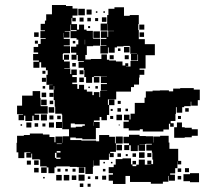

<svg xmlns="http://www.w3.org/2000/svg" viewBox="-20 -729 823 765"><path d="M77 -99H53V-122H46V-160H48V-188H75V-191H99V-197H151V-193H177V-183H197V-162H201V-185H229V-160H230V-186H255V-214H228V-248V-272H226V-276H200V-304H198V-330H194V-372H176V-390H190V-391H165V-431H170V-449H163V-460H144V-481H137V-459H113V-483H135V-488H112V-514H132V-520H114V-542H132V-554H142V-574H162V-577H141V-605H159V-608H142V-634H159V-647H164V-672H187V-709H243V-705H269V-695H289V-667H269V-658H282V-644H268V-657H265V-633H287V-611H325V-606H350V-577H351V-575H379V-547H351V-545H326V-510H320V-492H342V-494H384V-512H406V-491H415V-488H442V-468V-484H468V-468H479V-477H491V-465H482V-464H500V-486H530V-462V-486V-512H528V-488H502V-514H526V-515H499V-543H497V-546H472V-544H446V-540H437V-519H413V-540H410V-516H380V-546H404V-548H382V-574H404V-578H382V-604H408V-582H411V-605H434V-606H410V-633H409V-607H381V-635H407V-669H412V-694H436V-700H474V-666H497V-669H533V-633H531V-609H533V-573V-550V-573H557V-553H597V-509H560V-486V-456H536V-451H555V-431H536V-420H534V-392H514V-382H502V-364H468H443V-333H410V-311H414V-332H436V-310H415V-271H406V-250H384V-263H377V-249H354V-243H377V-219H362V-174H308V-178H282V-181H260V-171H305V-168H307V-169H363V-166H375V-191H415V-184H438V-158H441V-185H469V-157H442V-124H419V-119H433V-103H417V-117H414V-92H377V-69H353V-90H352V-64H350V-36H320V-63H287V-64H258V-66H230H204V-62H197V-39H173V-62H166V-40H144V-62H166V-66H140V-93H137V-94H108V-117H105V-101H85V-121H101V-123H84V-122H77ZM318 -668H292V-694H318ZM345 -671H325V-691H345ZM368 -678H362V-684H368ZM398 -678H392V-684H398ZM404 -642H386V-660H404ZM313 -643H297V-659H313ZM342 -644H328V-658H342ZM371 -645H359V-657H371ZM263 -609V-631H261V-605H285V-609ZM315 -611H295V-631H315ZM555 -611H535V-631H555ZM339 -617H331V-625H339ZM286 -400H268V-394H288V-375H295V-391H315V-372H326V-364H348V-350H354V-362H376V-342H379V-367H407V-368H382V-394H406V-398H382V-424H406V-425H379H354V-422H376V-400H354V-422H347V-399H323V-422H316V-450H314V-459H293V-483H314V-486H290V-510H285V-491H265V-511H284V-519H263V-543H284V-552H292V-571H285V-577H261V-605H238V-603H257V-579H234V-574H258V-548H234V-545H259V-517H232V-514H230V-491H235V-511H255V-491H235V-484H258V-458H236V-456H260V-434H264V-452H286V-430H268V-422H286ZM378 -578H352V-604H378ZM554 -582H536V-600H554ZM134 -582H116V-600H134ZM233 -580V-598H232V-580ZM319 -552V-571H318V-552ZM131 -555H119V-567H131ZM280 -556H270V-566H280ZM496 -520H474V-542H496ZM460 -526H450V-536H460ZM493 -493H477V-509H493ZM433 -493H417V-509H433ZM282 -464H268V-478H282ZM313 -433H297V-449H313ZM161 -435H149V-447H161ZM314 -402H296V-420H314ZM163 -403H147V-419H163ZM370 -376H360V-386H370ZM160 -376H150V-386H160ZM196 -372V-386H194V-372ZM338 -378H332V-384H338ZM537 -209H493V-218H472V-244H493V-250H474V-272H496V-253H500V-276H517V-319H556V-340H561V-365H588V-368H617V-369H653V-365H670V-376H698V-378H752V-372H776V-330H768V-308H742V-324H740V-306H714V-302H681V-275H660H679V-247H660V-238H672V-224H658V-236H653V-213H631V-205H601H549V-214H537ZM76 -250H54V-272H72V-274H48V-308H68V-348H110V-366H140V-338H142V-306H170V-276H140H118V-272H136V-250H114V-268H109V-247H81V-268H76ZM164 -342H146V-360H164ZM193 -343H177V-359H193ZM166 -310H144V-332H166ZM192 -314H178V-328H192ZM461 -315H449V-327H461ZM196 -280H174V-302H196ZM706 -280H684V-302H706ZM462 -284H448V-298H462ZM732 -284H718V-298H732ZM490 -286H480V-296H490ZM429 -287H421V-295H429ZM167 -249H143V-273H167ZM466 -250H444V-272H466ZM193 -253H177V-269H193ZM222 -254H208V-268H222ZM431 -255H419V-267H431ZM701 -255H689V-267H701ZM227 -219H203V-243H227ZM353 -228V-242H352V-228ZM716 -180H674V-222H685V-241H705V-222H716V-220H744V-214H768V-188H744V-182H716ZM195 -221H175V-241H195ZM105 -221H85V-241H105ZM132 -224H118V-238H132ZM161 -225H149V-237H161ZM278 -234V-237H262V-221H282V-224H308V-228H318V-234ZM68 -228H62V-234H68ZM457 -229H453V-233H457ZM480 4H430V-9H413V-33H430V-39H413V-63H433V-73H441V-95H468V-98H502V-74H508V-88H522V-74H508V-67H523V-73H533V-93H557V-73H567V-72H581V-73H567V-89H583V-75H590V-93H587V-121H585V-129H563V-153H585V-156H561V-155H536V-154H558V-128H532V-150H529V-127H501V-150H495V-131H475V-151H494V-158H472V-184H494V-192H536V-187H561V-186H590V-161H591V-185H618V-188H652V-161H655V-136H690V-88H702V-74H688V-86H687V-59H678V-38H658V-33H677V-9H653V-28H651V-5H629V3H581V-4H558H528H498V-28H480ZM206 -155H226V-157H206ZM466 -130H444V-152H466ZM206 -121H221V-127H206ZM556 -100H534V-122H556ZM204 -100V-96H221V-101H205V-120H199V-100ZM583 -103H567V-119H583ZM462 -104H448V-118H462ZM522 -104H508V-118H522ZM489 -107H481V-115H489ZM134 -72H116V-90H134ZM103 -73H87V-89H103ZM428 -78H422V-84H428ZM398 -78H392V-84H398ZM316 -40H294V-62H316ZM134 -42H116V-60H134ZM733 -43H717V-59H733ZM702 -44H688V-58H702ZM221 -45H209V-57H221ZM281 -45H269V-57H281ZM250 -46H240V-56H250ZM400 -46H390V-56H400ZM773 -3H737V-7H711V-35H737V-39H773ZM317 -9H293V-33H317ZM256 -10H234V-32H256ZM226 -10H204V-32H226ZM284 -12H266V-30H284ZM403 -13H387V-29H403ZM702 -14H688V-28H702ZM371 -15H359V-27H371ZM340 -16H330V-26H340ZM158 -18H152V-24H158ZM312 16H298V2H312ZM341 15H329V3H341Z"/></svg>

Font: Rubik Storm
Style: Regular
Weight: 400
Designer: Hubert and Fischer, NaN
Foundry: Hubert and Fischer, NaN
Version: Version 2.201